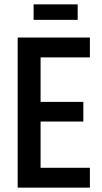

<svg xmlns="http://www.w3.org/2000/svg" viewBox="-20 -860 469 880"><path d="M61 0V-688H392V-597H166V-393H362V-303H166V-91H392V0ZM134 -769V-840H336V-769Z"/></svg>

Font: Saira Condensed SemiBold
Style: Regular
Weight: 600
Width: 3
Designer: Hector Gatti with collaboration of the Omnibus-Type team
Foundry: Omnibus-Type
Version: Version 1.100